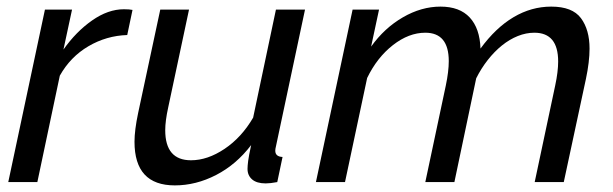

<svg xmlns="http://www.w3.org/2000/svg" viewBox="-20 -551 1854 581"><path d="M116 -522H198L172 -401Q210 -455 258.5 -489Q307 -523 355 -523Q364 -523 370 -522.5Q376 -522 381 -521L365 -445Q302 -443 247.5 -411Q193 -379 161 -322L93 0H5Z M509 10Q387 10 387 -122Q387 -157 398 -209L465 -522H552L489 -226Q480 -185 480 -157Q480 -66 558 -66Q608 -66 659.5 -100.5Q711 -135 746 -195L815 -522H903L815 -108Q814 -104 813.5 -101Q813 -98 813 -95Q813 -77 835 -76L819 0Q808 2 799.5 3Q791 4 784 4Q757 4 743 -8Q729 -20 729 -40Q729 -49 731 -64.5Q733 -80 740 -112Q695 -53 634 -21.5Q573 10 509 10Z M1047 -522H1127L1103 -410Q1143 -466 1199 -498.5Q1255 -531 1313 -531Q1371 -531 1401.5 -498Q1432 -465 1434 -404Q1480 -467 1534 -499Q1588 -531 1648 -531Q1712 -531 1738 -496Q1764 -461 1764 -404Q1764 -364 1753 -312L1686 0H1598L1660 -292Q1669 -334 1669 -365Q1669 -452 1597 -452Q1572 -452 1547 -442Q1522 -432 1499 -413.5Q1476 -395 1456 -369.5Q1436 -344 1421 -314L1355 0H1267L1329 -292Q1338 -335 1338 -366Q1338 -452 1267 -452Q1217 -452 1169 -414.5Q1121 -377 1091 -315L1024 0H936Z"/></svg>

Font: PTCRaleway Medium
Style: Italic
Weight: 500
Italic angle: -12°
Designer: Matt McInerney, Pablo Impallari, Rodrigo Fuenzalida
Foundry: Matt McInerney, Pablo Impallari, Rodrigo Fuenzalida
Version: Version 3.000g; ttfautohint (v1.5) -l 8 -r 28 -G 28 -x 14 -D